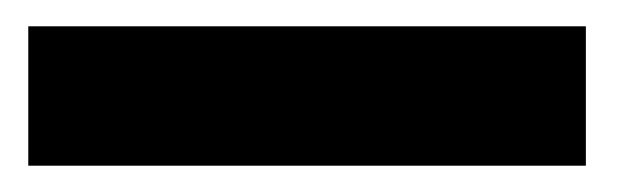

<svg xmlns="http://www.w3.org/2000/svg" viewBox="-20 -15 470 146"><path d="M1.5 111V5H425.5V111Z"/></svg>

Font: League Spartan Black
Style: Regular
Weight: 900
Foundry: The League of Moveable Type
Version: Version 2.002